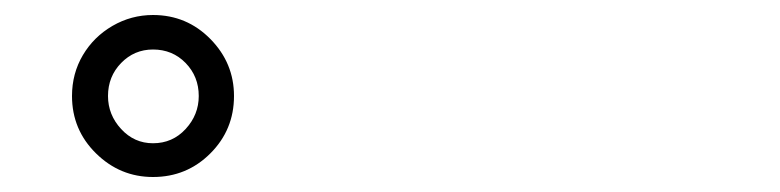

<svg xmlns="http://www.w3.org/2000/svg" viewBox="-20 -850 1040 256"><path d="M184 -614Q140 -614 108 -645.5Q76 -677 76 -722Q76 -752 90.5 -776.5Q105 -801 130 -815.5Q155 -830 184 -830Q229 -830 260.5 -798Q292 -766 292 -722Q292 -677 260.5 -645.5Q229 -614 184 -614ZM184 -659Q210 -659 227.5 -678Q245 -697 245 -722Q245 -748 227.5 -766Q210 -784 184 -784Q159 -784 141.5 -766Q124 -748 124 -722Q124 -697 141.5 -678Q159 -659 184 -659Z"/></svg>

Font: Zen Old Mincho Black
Style: Regular
Weight: 900
Designer: Yoshimichi Ohira
Foundry: Positype
Version: Version 1.001